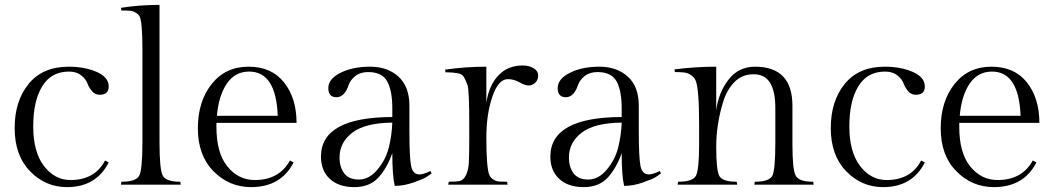

<svg xmlns="http://www.w3.org/2000/svg" viewBox="-20 -756 4325 786"><path d="M254 10Q166 10 103 -55Q40 -120 40 -231.5Q40 -343 97.5 -413Q155 -483 261 -483Q327 -483 376 -461.5Q425 -440 425 -402Q425 -368 388 -368Q369 -368 356.5 -383Q344 -398 337.5 -415.5Q331 -433 312 -448Q293 -463 262 -463Q190 -463 153 -403Q116 -343 116 -238.5Q116 -134 160 -76.5Q204 -19 269 -19Q368 -19 410 -99L425 -91Q374 10 254 10Z M633 -736V-174Q633 -63 646 -37.5Q659 -12 718 -12L720 0H475L477 -12Q537 -12 550 -37Q563 -62 563 -174V-556Q563 -667 551 -690Q547 -697 536 -704Q525 -711 512.5 -712Q500 -713 477 -713L475 -724Q550 -736 633 -736Z M1194 -253H866V-236Q866 -130 911 -74.5Q956 -19 1023 -19Q1123 -19 1167 -99L1182 -91Q1130 10 1008 10Q918 10 854 -55Q790 -120 790 -230.5Q790 -341 846.5 -412Q903 -483 997.5 -483Q1092 -483 1143 -418.5Q1194 -354 1194 -253ZM1000 -463Q942 -463 908.5 -413.5Q875 -364 868 -282H1117Q1110 -463 1000 -463Z M1656 -323V-222Q1656 -111 1663 -76.5Q1670 -42 1697 -42Q1714 -42 1742 -56L1747 -46Q1739 -40 1726 -31.5Q1713 -23 1673 -9Q1633 5 1596 5Q1586 -37 1586 -129Q1564 -67 1528.5 -28.5Q1493 10 1430 10Q1367 10 1330.5 -23.5Q1294 -57 1294 -115Q1294 -276 1586 -277V-313Q1586 -385 1565 -423Q1544 -461 1487 -461Q1455 -461 1435 -445Q1415 -429 1408 -410Q1391 -358 1357.5 -358Q1324 -358 1324 -395.5Q1324 -433 1374 -458Q1424 -483 1495 -483Q1566 -483 1611 -442.5Q1656 -402 1656 -323ZM1586 -254Q1475 -253 1422.5 -213Q1370 -173 1370 -111Q1370 -72 1389 -46.5Q1408 -21 1449.5 -21Q1491 -21 1525 -61.5Q1559 -102 1571.5 -151.5Q1584 -201 1586 -254Z M2120 -488Q2145 -488 2164 -477Q2183 -466 2183 -447Q2183 -428 2171 -417Q2159 -406 2144 -406Q2129 -406 2106.5 -419Q2084 -432 2059 -432Q2020 -432 1995.5 -360Q1971 -288 1971 -193Q1971 -65 1984 -38Q1988 -29 1999 -21.5Q2010 -14 2022 -13Q2034 -12 2056 -12L2058 0H1815L1817 -12Q1849 -12 1863.5 -15.5Q1878 -19 1888 -40Q1898 -61 1899.5 -92.5Q1901 -124 1901 -193V-251Q1901 -390 1893.5 -409Q1886 -428 1880 -439Q1874 -450 1862 -454Q1840 -460 1804 -460L1802 -471Q1887 -483 1971 -483V-336Q1982 -407 2020.5 -447.5Q2059 -488 2120 -488Z M2595 -323V-222Q2595 -111 2602 -76.5Q2609 -42 2636 -42Q2653 -42 2681 -56L2686 -46Q2678 -40 2665 -31.5Q2652 -23 2612 -9Q2572 5 2535 5Q2525 -37 2525 -129Q2503 -67 2467.5 -28.5Q2432 10 2369 10Q2306 10 2269.5 -23.5Q2233 -57 2233 -115Q2233 -276 2525 -277V-313Q2525 -385 2504 -423Q2483 -461 2426 -461Q2394 -461 2374 -445Q2354 -429 2347 -410Q2330 -358 2296.5 -358Q2263 -358 2263 -395.5Q2263 -433 2313 -458Q2363 -483 2434 -483Q2505 -483 2550 -442.5Q2595 -402 2595 -323ZM2525 -254Q2414 -253 2361.5 -213Q2309 -173 2309 -111Q2309 -72 2328 -46.5Q2347 -21 2388.5 -21Q2430 -21 2464 -61.5Q2498 -102 2510.5 -151.5Q2523 -201 2525 -254Z M2912 -483V-304Q2921 -376 2962 -429.5Q3003 -483 3071 -483Q3224 -483 3224 -323V-165Q3224 -61 3237.5 -36.5Q3251 -12 3309 -12L3311 0H3068L3070 -12Q3130 -12 3142 -37Q3154 -62 3154 -174V-313Q3154 -382 3132.5 -417Q3111 -452 3064.5 -452Q3018 -452 2987 -420.5Q2956 -389 2941 -341Q2912 -248 2912 -154Q2912 -60 2924.5 -36Q2937 -12 2996 -12L2998 0H2754L2756 -12Q2816 -12 2829 -36.5Q2842 -61 2842 -167V-247Q2842 -397 2827 -428Q2822 -439 2809.5 -448Q2797 -457 2782.5 -459Q2768 -461 2743 -461L2741 -472Q2828 -483 2912 -483Z M3595 10Q3507 10 3444 -55Q3381 -120 3381 -231.5Q3381 -343 3438.5 -413Q3496 -483 3602 -483Q3668 -483 3717 -461.5Q3766 -440 3766 -402Q3766 -368 3729 -368Q3710 -368 3697.5 -383Q3685 -398 3678.5 -415.5Q3672 -433 3653 -448Q3634 -463 3603 -463Q3531 -463 3494 -403Q3457 -343 3457 -238.5Q3457 -134 3501 -76.5Q3545 -19 3610 -19Q3709 -19 3751 -99L3766 -91Q3715 10 3595 10Z M4235 -253H3907V-236Q3907 -130 3952 -74.5Q3997 -19 4064 -19Q4164 -19 4208 -99L4223 -91Q4171 10 4049 10Q3959 10 3895 -55Q3831 -120 3831 -230.5Q3831 -341 3887.5 -412Q3944 -483 4038.5 -483Q4133 -483 4184 -418.5Q4235 -354 4235 -253ZM4041 -463Q3983 -463 3949.5 -413.5Q3916 -364 3909 -282H4158Q4151 -463 4041 -463Z"/></svg>

Font: Gilda Display
Style: Regular
Weight: 400
Designer: Eduardo Rodriguez Tunni
Foundry: Eduardo Rodriguez Tunni
Version: Version 1.001